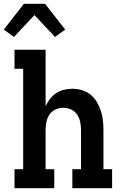

<svg xmlns="http://www.w3.org/2000/svg" viewBox="-36 -999 656 1019"><path d="M41 0V-101H87V-634H41V-735H206V-435Q215 -455 229 -473.5Q243 -492 262 -504.5Q281 -517 303.5 -522.5Q326 -528 348 -528Q374 -528 399 -520.5Q424 -513 444 -497Q464 -481 477.5 -458.5Q491 -436 499 -411.5Q507 -387 510 -361.5Q513 -336 513 -310V-101H559V0H348V-101H394V-310Q394 -331 389.5 -352.5Q385 -374 373 -391.5Q361 -409 341 -418Q321 -427 300 -427Q279 -427 259 -418Q239 -409 227 -391.5Q215 -374 210.5 -352.5Q206 -331 206 -310V-101H252V0ZM38 -803 -16 -842 91 -979H203L310 -842L256 -803L147 -919Z"/></svg>

Font: Iosevka Etoile
Style: Bold
Weight: 700
Designer: Belleve Invis
Foundry: Belleve Invis
Version: Version 28.1.0; ttfautohint (v1.8.4)